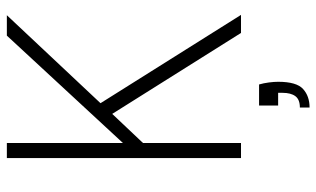

<svg xmlns="http://www.w3.org/2000/svg" viewBox="-206 -534 945 574"><g transform="rotate(-90 267.0 -247.5)"><path d="M81 0V-700H126V-353L447 -700H508L245 -420L509 0H455L213 -385L126 -293V0ZM232 205V176Q256 176 266 162.5Q276 149 276 124V111H238V54H301Q305 68 307 83.5Q309 99 309 111Q309 166 287.5 185.5Q266 205 232 205Z"/></g></svg>

Font: DM Sans 9pt ExtraLight
Style: Regular
Weight: 250
Version: Version 4.004;gftools[0.9.30]